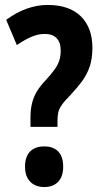

<svg xmlns="http://www.w3.org/2000/svg" viewBox="-20 -744 409 775"><path d="M103 -232V-269Q103 -302 109.5 -328Q116 -354 129.5 -376Q143 -398 166 -422Q187 -445 200 -463Q213 -481 219 -499Q225 -517 225 -540Q225 -573 208.5 -590Q192 -607 161 -607Q134 -607 107 -595.5Q80 -584 48 -562L5 -664Q46 -694 88 -709Q130 -724 172 -724Q260 -724 306.5 -678Q353 -632 353 -551Q353 -508 342.5 -476.5Q332 -445 312.5 -418Q293 -391 264 -360Q241 -337 229.5 -320.5Q218 -304 215 -289.5Q212 -275 212 -255V-232ZM81 -71Q81 -111 101 -132Q121 -153 159 -153Q195 -153 215 -132.5Q235 -112 235 -71Q235 -31 214.5 -10Q194 11 159 11Q123 11 102 -10.5Q81 -32 81 -71Z"/></svg>

Font: Noto Sans Khmer ExtraCondensed
Style: Bold
Weight: 700
Width: 2
Designer: Danh Hong and the Monotype Design Team
Foundry: Monotype Imaging Inc.
Version: Version 2.004